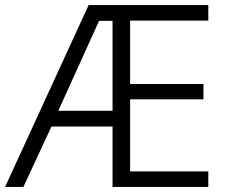

<svg xmlns="http://www.w3.org/2000/svg" viewBox="-21 -734 883 754"><path d="M797 0V-61H490V-344H778V-404H490V-653H797V-714H327L-1 0H71L181 -237H421V0ZM208 -299 368 -652H421V-299Z"/></svg>

Font: Noto Sans Thaana Light
Style: Regular
Weight: 300
Designer: David Williams
Foundry: Google Inc.
Version: Version 3.001